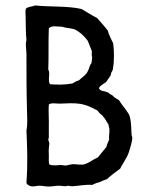

<svg xmlns="http://www.w3.org/2000/svg" viewBox="-20 -676 543 704"><path d="M77 -8C76 0 87 5 94 7C104 9 115 5 124 5C135 5 147 8 159 8C171 8 184 5 195 5C203 5 211 6 219 7C223 7 226 5 230 5C234 5 238 7 243 7C267 6 292 0 318 2C327 -2 334 -6 345 -8C353 -12 362 -16 372 -19C387 -33 404 -45 421 -58C424 -66 430 -74 435 -83C440 -92 446 -101 449 -109C451 -112 452 -118 454 -123C458 -137 465 -156 465 -172C465 -174 464 -175 463 -178C461 -193 462 -208 460 -224C459 -235 457 -249 452 -258C441 -276 427 -291 416 -309C411 -312 399 -319 397 -321C393 -329 382 -329 378 -336C378 -336 366 -341 359 -342C358 -342 344 -345 343 -353C348 -364 360 -368 369 -375L386 -400C386 -410 392 -414 394 -422C399 -452 399 -486 395 -517C388 -532 380 -546 375 -564C363 -580 349 -595 336 -610C316 -620 298 -632 279 -643C226 -655 165 -650 109 -656C98 -651 82 -652 75 -644C72 -636 74 -625 74 -615C75 -585 74 -555 77 -529C72 -513 77 -495 77 -477C77 -409 77 -336 79 -272C79 -248 82 -220 77 -198C80 -130 82 -73 77 -8ZM205 -71C192 -71 174 -67 161 -73C157 -83 160 -97 159 -110C158 -123 159 -137 161 -148C161 -155 158 -158 157 -164C160 -171 159 -179 159 -187V-211C160 -238 157 -266 159 -293C170 -300 184 -296 198 -296C224 -297 251 -299 276 -295C298 -291 316 -282 331 -274C338 -272 341 -266 345 -261C349 -257 355 -254 358 -249C366 -241 371 -229 378 -219C378 -213 380 -209 381 -205C382 -189 379 -178 380 -164C377 -155 372 -147 370 -137L339 -99C322 -92 309 -80 291 -74C278 -70 263 -74 249 -74C239 -74 230 -70 220 -69C215 -69 210 -71 205 -71ZM246 -370C220 -365 191 -365 164 -367C153 -379 166 -406 157 -421C159 -471 157 -523 159 -572C169 -584 189 -578 208 -578C221 -573 238 -573 252 -569C273 -559 289 -544 302 -526L317 -488C317 -481 315 -471 318 -466C317 -462 317 -450 315 -444C314 -442 311 -439 310 -436L304 -419C302 -414 300 -412 298 -408C291 -398 278 -390 269 -381C260 -380 254 -374 246 -370Z"/></svg>

Font: FuturaRener
Style: Regular
Weight: 400
Designer: BSozoo
Foundry: BSozoo
Version: Version 1.0